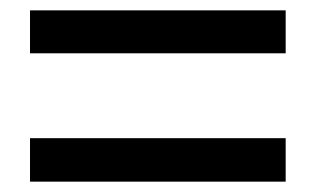

<svg xmlns="http://www.w3.org/2000/svg" viewBox="-20 -557 610 371"><path d="M38 -454H532V-537H38ZM38 -206H532V-290H38Z"/></svg>

Font: Noto Sans TC Medium
Style: Regular
Weight: 500
Designer: Ryoko NISHIZUKA 西塚涼子 (kana, bopomofo & ideographs); Paul D. Hunt (Latin, Greek & Cyrillic); Sandoll Communications 산돌커뮤니
Foundry: Adobe
Version: Version 2.004;hotconv 1.0.118;makeotfexe 2.5.65603